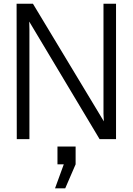

<svg xmlns="http://www.w3.org/2000/svg" viewBox="-20 -753 718 1039"><path d="M69.8 -732.9H158.2L542 -96.2L540 -138.2V-732.9H607.9V0H519L138.2 -636.2L139.2 -595.2V0H70.8ZM277.8 266.1 325.2 136.2H291V40H389.2V136.2L333 266.1Z"/></svg>

Font: Kreadon
Style: Regular
Weight: 400
Designer: kohakuno
Foundry: StudioGnu
Version: Version 1.000;Glyphs 3.1.2 (3151)